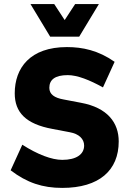

<svg xmlns="http://www.w3.org/2000/svg" viewBox="-20 -908 632 938"><path d="M284 10C465 10 560 -76 560 -217C560 -308 506 -382 375 -406L291 -422C246 -430 221 -447 221 -479C221 -518 248 -541 311 -541C358 -541 418 -517 483 -481L540 -606C460 -662 383 -678 307 -678C127 -678 52 -576 52 -452C52 -360 105 -302 237 -278L321 -262C366 -254 391 -229 391 -197C391 -154 353 -127 284 -127C233 -127 164 -153 89 -201L32 -76C112 -15 188 10 284 10ZM367 -729 463 -888H347L296 -810L245 -888H129L225 -729Z"/></svg>

Font: Celebes ExtraBold
Style: Regular
Weight: 800
Designer: Anugrah Pasau
Foundry: Lafontype
Version: Version 1.000